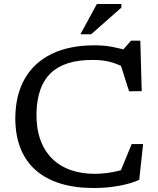

<svg xmlns="http://www.w3.org/2000/svg" viewBox="-20 -936 795 966"><path d="M455.5 -61.5Q500 -61.5 546 -70Q592 -78.5 632.5 -94L574 -45L642.5 -211H700L680.5 -31.5Q643.5 -13.5 582 -1.8Q520.5 10 451.5 10Q357 10 283.5 -12.8Q210 -35.5 159.2 -80.2Q108.5 -125 82.5 -191.5Q56.5 -258 57 -345Q58.5 -460.5 105.5 -541.5Q152.5 -622.5 241 -665.2Q329.5 -708 455 -708Q503.5 -708 543.2 -700.5Q583 -693 624.5 -681L592.5 -678.5L639.5 -731.5H686L693 -477.5L629.5 -476.5L580 -632.5L605.5 -596.5Q562 -618.5 526.2 -626.5Q490.5 -634.5 446 -634.5Q373.5 -634.5 320.8 -617.5Q268 -600.5 233.8 -566.8Q199.5 -533 182.5 -483.5Q165.5 -434 163.5 -369.5Q162 -293.5 182 -236Q202 -178.5 240.8 -139.5Q279.5 -100.5 334.2 -81Q389 -61.5 455.5 -61.5ZM384.5 -763.5 467.5 -916H590.5V-897.5L438.5 -763.5Z"/></svg>

Font: Newsreader 9pt
Style: Regular
Weight: 400
Designer: Hugues Gentile
Foundry: Production Type
Version: Version 1.003